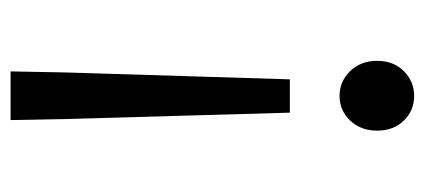

<svg xmlns="http://www.w3.org/2000/svg" viewBox="-240 -357 803 363"><g transform="rotate(90 161.5 -175.5)"><path d="M115 206 117 101 130 -322H193L205 101L207 206ZM161 -416Q134 -416 114.5 -436Q95 -456 95 -487Q95 -518 114.5 -537.5Q134 -557 161 -557Q189 -557 208 -537.5Q227 -518 227 -487Q227 -456 208 -436Q189 -416 161 -416Z"/></g></svg>

Font: Noto Sans SC Thin
Style: Regular
Weight: 400
Version: Version 2.004-H2;hotconv 1.0.118;makeotfexe 2.5.65603